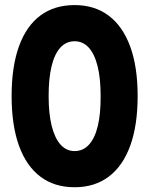

<svg xmlns="http://www.w3.org/2000/svg" viewBox="-20 -748 602 775"><path d="M281.2 7.8Q199.7 7.8 143.1 -34.9Q86.4 -77.6 56.6 -159.9Q26.9 -242.2 26.9 -360.4Q26.9 -478.5 56.4 -560.5Q85.9 -642.6 142.6 -685.1Q199.2 -727.5 281.2 -727.5Q361.8 -727.5 418.7 -684.8Q475.6 -642.1 505.6 -560.1Q535.6 -478 535.6 -360.4Q535.6 -242.7 505.9 -160.4Q476.1 -78.1 419.2 -35.2Q362.3 7.8 281.2 7.8ZM281.2 -138.2Q315.4 -138.2 339.1 -164.1Q362.8 -189.9 374.8 -239.5Q386.7 -289.1 386.2 -360.4Q386.2 -432.1 373.8 -481.4Q361.3 -530.8 337.9 -556.2Q314.5 -581.5 281.2 -581.5Q247.1 -581.5 223.6 -555.9Q200.2 -530.3 188.2 -480.7Q176.3 -431.2 176.3 -360.4Q176.3 -289.1 188.7 -239.5Q201.2 -189.9 224.6 -164.1Q248 -138.2 281.2 -138.2Z"/></svg>

Font: Reddit Mono ExtraBold
Style: Regular
Weight: 800
Monospace: yes
Designer: Stephen Hutchings
Foundry: Reddit
Version: Version 1.014